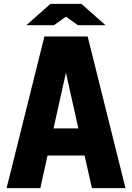

<svg xmlns="http://www.w3.org/2000/svg" viewBox="-20 -970 681 990"><path d="M209 -782H432L627 0H454L416 -168H225L188 0H14ZM258 -840H116L240 -950H400L524 -840H382L320 -884ZM320 -595 256 -308H384Z"/></svg>

Font: Cooper Hewitt
Style: Bold
Weight: 711
Designer: Village Type and Design LLC
Foundry: Cooper Hewitt Smithsonian Design Museum
Version: 1.000